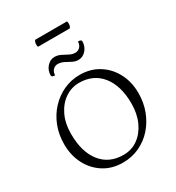

<svg xmlns="http://www.w3.org/2000/svg" viewBox="-235 -1156 1202 1310"><g transform="rotate(-30 366.5 -501.0)"><path d="M347 12Q262 12 197.5 -28.5Q133 -69 96.5 -139Q60 -209 60 -297Q60 -374 85.5 -439Q111 -504 156.5 -552.5Q202 -601 261 -628Q320 -655 387 -655Q472 -655 536.5 -614.5Q601 -574 637.5 -504.5Q674 -435 674 -347Q674 -273 649.5 -208Q625 -143 581 -93.5Q537 -44 477 -16Q417 12 347 12ZM376 -32Q441 -32 490.5 -68Q540 -104 568.5 -166.5Q597 -229 597 -309Q597 -449 533 -529.5Q469 -610 356 -610Q297 -610 246.5 -576Q196 -542 166 -480Q136 -418 136 -334Q136 -193 199.5 -112.5Q263 -32 376 -32ZM295 -794Q273 -794 257.5 -778Q242 -762 242 -736Q215 -736 215 -750Q215 -790 240.5 -818.5Q266 -847 300 -847Q325 -847 348 -835.5Q371 -824 393.5 -812Q416 -800 439 -800Q462 -800 477 -816.5Q492 -833 492 -858Q519 -858 519 -844Q519 -805 494 -776Q469 -747 433 -747Q409 -747 386.5 -759Q364 -771 341.5 -782.5Q319 -794 295 -794ZM488 -963H238Q235 -968 235 -981Q235 -1005 246 -1014H496Q497 -1012 498 -1006.5Q499 -1001 499 -995Q499 -973 488 -963Z"/></g></svg>

Font: Petrona Light
Style: Regular
Weight: 300
Designer: Ringo R. Seeber
Foundry: Ringo R. Seeber
Version: Version 2.001; ttfautohint (v1.8.3)